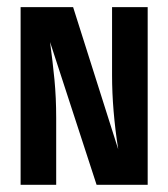

<svg xmlns="http://www.w3.org/2000/svg" viewBox="-20 -512 466 532"><path d="M118.7 -395.5Q126 -341.3 130.9 -291.3Q135.7 -241.2 135.7 -185.1V0H37.1V-492.2H182.6L307.6 -98.1Q290.5 -207.5 290.5 -303.7V-492.2H389.2V0H247.6Z"/></svg>

Font: Amiri Typewriter
Style: Bold
Weight: 700
Monospace: yes
Designer: Khaled Hosny
Version: Version 1.1